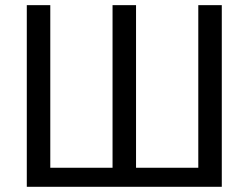

<svg xmlns="http://www.w3.org/2000/svg" viewBox="-20 -718 956 738"><path d="M83 0V-698.2H173.3V-73.2H412.6V-698.2H502.9V-73.2H742.2V-698.2H832.5V0Z"/></svg>

Font: Sansation
Style: Regular
Weight: 400
Designer: Bernd Montag
Version: Version 1.301